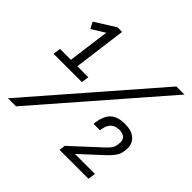

<svg xmlns="http://www.w3.org/2000/svg" viewBox="-187 -978 1175 1175"><g transform="rotate(45 400.0 -390.5)"><path d="M279 -390H34L41 -439H135L171 -709L86 -656L64 -698L196 -781H236L191 -439H286ZM99 0H29L707 -780H777ZM726 0H476L481 -40L663 -208Q683 -227 691.5 -239Q700 -251 702.5 -262Q705 -273 706 -287L707 -296Q707 -322 690.5 -334Q674 -346 649 -346Q613 -346 592 -326Q571 -306 566 -260H510Q518 -334 551 -365Q584 -396 646 -396Q705 -396 734.5 -369.5Q764 -343 764 -302Q763 -276 758 -258Q750 -226 704 -182L560 -49H733Z"/></g></svg>

Font: Tanohe Sans
Style: Italic
Weight: 400
Designer: Village Type and Design LLC & Cristiano Sobral
Foundry: Cooper Hewitt Smithsonian Design Museum
Version: Version 1.00;September 29, 2021;FontCreator 13.0.0.2655 64-b